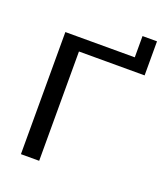

<svg xmlns="http://www.w3.org/2000/svg" viewBox="-139 -860 838 959"><g transform="rotate(20 280.0 -381.0)"><path d="M530 -581V-762H453V-649H84V0H181V-581Z"/></g></svg>

Font: Gamestation Text
Style: Bold
Weight: 400
Designer: Jonas Hecksher
Foundry: Jonas Hecksher, Playtypeª, e-types AS
Version: Version 1.003